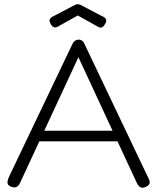

<svg xmlns="http://www.w3.org/2000/svg" viewBox="-20 -874 741 906"><path d="M681 -32Q686 -23 686.5 -15.5Q687 -8 682.5 -2.5Q678 3 668 8Q652 15 642.5 9.5Q633 4 626 -10L350 -604L75 -12Q68 3 58.5 8Q49 13 32 7Q22 3 18 -3.5Q14 -10 16 -20Q18 -30 24 -43L323 -669Q327 -677 334.5 -682Q342 -687 351 -687Q357 -687 362 -685Q367 -683 371 -679Q375 -675 378 -668ZM152 -207 172 -257H530L549 -207ZM347 -854Q351 -854 353.5 -853.5Q356 -853 360 -851L459 -799Q476 -792 480 -783.5Q484 -775 476 -761Q468 -747 460 -744.5Q452 -742 442 -748L347 -801L252 -748Q243 -743 234.5 -745.5Q226 -748 218 -763Q211 -777 215.5 -784.5Q220 -792 235 -799L334 -851Q338 -853 340.5 -853.5Q343 -854 347 -854Z"/></svg>

Font: Fredoka Light Light
Style: Regular
Weight: 300
Version: Version 2.001